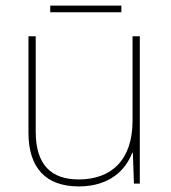

<svg xmlns="http://www.w3.org/2000/svg" viewBox="-20 -658 613 688"><path d="M415 -638H160V-614H415ZM481 -528H455V-226C455 -82 377 -15 262 -15C163 -15 108 -68 108 -186V-528H82V-182C82 -57 144 10 262 10C374 10 431 -50 454 -111H456L460 0H481Z"/></svg>

Font: Noto Kufi Arabic Thin
Style: Regular
Weight: 100
Designer: Monotype Design Team, David Williams, Khaled Hosny
Foundry: Google LLC
Version: Version 2.109